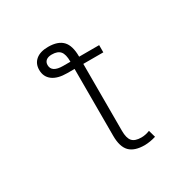

<svg xmlns="http://www.w3.org/2000/svg" viewBox="-203 -952 1406 1396"><g transform="rotate(-30 500.0 -254.5)"><path d="M532.2 56.6Q532.2 118.2 554.7 144Q577.1 169.9 631.8 169.9Q666 169.9 702.1 155.3L718.8 214.8Q670.9 229.5 625 230.5Q539.1 230.5 499 189.5Q459 148.4 459 56.6V-504.9H398.4Q317.4 -504.9 274.9 -537.1Q232.4 -569.3 232.4 -627Q232.4 -679.7 269 -710Q305.7 -740.2 372.1 -740.2Q454.1 -740.2 493.2 -699.2Q532.2 -658.2 532.2 -567.4V-565.4H700.2V-504.9H532.2ZM459 -565.4V-567.4Q459 -627.9 437.5 -653.3Q416 -678.7 367.2 -678.7Q335.9 -678.7 319.3 -665Q302.7 -651.4 302.7 -627Q302.7 -565.4 398.4 -565.4Z"/></g></svg>

Font: Gen Shin Gothic Monospace Normal
Style: Regular
Weight: 350
Designer: [Source Han Sans]
Ryoko NISHIZUKA  (kana & ideographs); Paul D. Hunt (Latin, Greek & Cyrillic); Wenlong ZHANG  (bopomofo
Version: Version 1.002.20150607